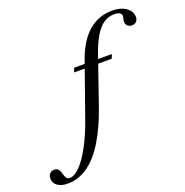

<svg xmlns="http://www.w3.org/2000/svg" viewBox="-512 -985 1349 1400"><g transform="rotate(-20 163.0 -284.5)"><path d="M181.5 -201Q129.5 -51 67.8 50Q6 151 -66.5 202.2Q-139 253.5 -224 253.5Q-258.5 253.5 -282.8 243.5Q-307 233.5 -319.5 215.8Q-332 198 -332 175Q-332 153 -319.5 138.8Q-307 124.5 -285.5 124.5Q-265.5 124.5 -255.5 134.2Q-245.5 144 -240.8 158Q-236 172 -231.8 186.2Q-227.5 200.5 -220 210.2Q-212.5 220 -197 220Q-158.5 220 -114.5 173.8Q-70.5 127.5 -26.8 45.8Q17 -36 54 -141.5L198.5 -551.5Q230 -640.5 275 -700.5Q320 -760.5 378.8 -791Q437.5 -821.5 510.5 -821.5Q574.5 -821.5 616 -792.5Q657.5 -763.5 657.5 -718.5Q657.5 -697 644.8 -683.8Q632 -670.5 609.5 -670.5Q591 -670.5 577.2 -682.8Q563.5 -695 563.5 -714.5Q563.5 -728.5 567 -738.8Q570.5 -749 570.5 -760Q570.5 -775 555.8 -783.2Q541 -791.5 513 -791.5Q468 -791.5 430.8 -765.5Q393.5 -739.5 362 -686.5Q330.5 -633.5 302.5 -551.5ZM400 -524.5 387.5 -492.5H95.5L107.5 -524.5Z"/></g></svg>

Font: Libre Caslon Text
Style: Italic
Weight: 400
Italic angle: -22.583°
Designer: Pablo Impallari, Rodrigo Fuenzalida, Katja Schimmel
Foundry: Pablo Impallari, Rodrigo Fuenzalida
Version: Version 2.000